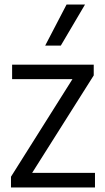

<svg xmlns="http://www.w3.org/2000/svg" viewBox="-20 -828 464 848"><path d="M28.5 0V-47.5L300 -478.5H33.5V-542.5H394V-495L122 -64.5H399.5V0ZM179.5 -626.5 274 -808H355.5L248.5 -626.5Z"/></svg>

Font: Encode Sans SmCnd
Style: Regular
Weight: 400
Width: 4
Designer: Multiple Designers
Foundry: Impallari Type
Version: Version 3.002; ttfautohint (v1.8.3) -l 8 -r 50 -G 200 -x 14 